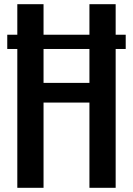

<svg xmlns="http://www.w3.org/2000/svg" viewBox="-20 -895 634 915"><path d="M62.5 0V-661.6H14.6V-729.5H62.5V-875H187.5V-729.5H406.2V-875H531.2V-729.5H579.1V-661.6H531.2V0H406.2V-406.2H187.5V0ZM187.5 -500H406.2V-661.6H187.5Z"/></svg>

Font: Oswald-Regular
Style: Regular
Weight: 400
Designer: vernon adams
Foundry: vernon adams
Version: Version 2.002; ttfautohint (v0.92.18-e454-dirty) -l 8 -r 50 